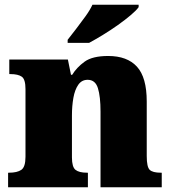

<svg xmlns="http://www.w3.org/2000/svg" viewBox="-20 -786 723 806"><path d="M14 0V-61H18Q52 -61 69.5 -73Q87 -85 87 -128V-412Q87 -453 71.5 -464Q56 -475 23 -475H19V-536H265L278 -472H283Q302 -503 335 -527Q368 -551 434 -551Q514 -551 555 -506Q596 -461 596 -360V-131Q596 -85 608.5 -73Q621 -61 655 -61H659V0H402V-317Q402 -381 391 -416Q380 -451 348 -451Q323 -451 308.5 -430Q294 -409 288 -375Q282 -341 282 -301V-125Q282 -85 297 -73Q312 -61 345 -61H349V0ZM264 -619Q279 -638 299 -664Q319 -690 338.5 -717Q358 -744 368 -766H562V-756Q553 -743 529.5 -723Q506 -703 475 -681Q444 -659 412 -639.5Q380 -620 354 -606H264Z"/></svg>

Font: Noto Serif Telugu Black
Style: Regular
Weight: 900
Designer: Jelle Bosma - Monotype Design Team
Foundry: Monotype Imaging Inc.
Version: Version 2.005; ttfautohint (v1.8.4.7-5d5b)